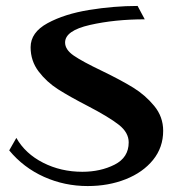

<svg xmlns="http://www.w3.org/2000/svg" viewBox="-20 -620 601 646"><path d="M467 -555Q366 -555 282.5 -536Q199 -517 199 -477Q199 -453 228 -433Q257 -413 322 -382Q388 -350 428.5 -325Q469 -300 499 -263.5Q529 -227 529 -180Q529 -124 495 -82Q461 -40 403 -17Q345 6 275 6Q197 6 128 -25Q59 -56 11 -114L35 -156Q65 -103 125 -72.5Q185 -42 257 -42Q318 -42 365.5 -66Q413 -90 413 -141Q413 -174 380 -200Q347 -226 276 -263Q214 -295 175.5 -319.5Q137 -344 110 -379.5Q83 -415 83 -461Q83 -511 140 -542Q197 -573 280 -586.5Q363 -600 443 -600Z"/></svg>

Font: Arya
Style: Regular
Weight: 400
Designer: Eduardo Rodriguez Tunni, Modular Infotech
Foundry: Eduardo Rodriguez Tunni, Modular Infotech
Version: Version 1.002